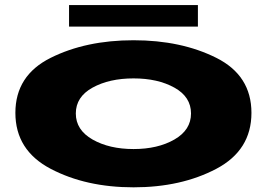

<svg xmlns="http://www.w3.org/2000/svg" viewBox="-20 -756 1102 780"><path d="M522.5 5Q329 5 185.8 -70.2Q42.5 -145.5 42.5 -297.5Q42.5 -449.5 185.8 -521Q329 -592.5 522.5 -592.5Q716 -592.5 858.8 -521Q1001.5 -449.5 1001.5 -297.5Q1001.5 -145.5 858.8 -70.2Q716 5 522.5 5ZM522.5 -150.5Q621 -150.5 688.5 -189.2Q756 -228 756 -295Q756 -362.5 688.5 -400Q621 -437.5 522.5 -437.5Q424 -437.5 356 -400Q288 -362.5 288 -295Q288 -228 356 -189.2Q424 -150.5 522.5 -150.5ZM260.5 -648V-735.5H784V-648Z"/></svg>

Font: Anybody UltraExpanded ExtraBold
Style: Regular
Weight: 800
Width: 9
Designer: Tyler Finck
Foundry: Etcetera Type Company
Version: Version 1.010; ttfautohint (v1.8.3) -l 8 -r 50 -G 200 -x 14 